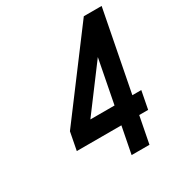

<svg xmlns="http://www.w3.org/2000/svg" viewBox="-158 -765 817 874"><g transform="rotate(-30 251.0 -328.0)"><path d="M326.7 -234.4 371.1 -463.4 199.7 -234.4ZM420.4 -234.4H467.3L449.2 -140.6H402.3L375 0H281.2L308.6 -140.6H74.2L92.3 -234.4L408.7 -656.2H502.4Z"/></g></svg>

Font: Lambda
Style: Italic
Weight: 400
Italic angle: -11°
Designer: GGBotNet
Version: 0.22